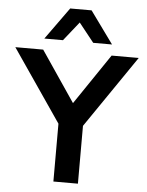

<svg xmlns="http://www.w3.org/2000/svg" viewBox="-76 -988 792 1037"><g transform="rotate(5 319.5 -469.5)"><path d="M253 0V-365L278 -277L-15 -705H136L327 -423H316L507 -705H654L361 -277L386 -365V0ZM137 -765 262 -939H378L504 -765H402L320 -868L238 -765Z"/></g></svg>

Font: Nunito Sans 9pt
Style: Bold
Weight: 700
Version: Version 3.101;gftools[0.9.27]